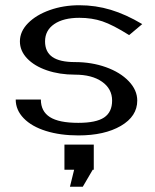

<svg xmlns="http://www.w3.org/2000/svg" viewBox="-20 -524 590 733"><path d="M226 124H263L247 189H296L334 124H338V28H226ZM40 -144Q40 -104 70.5 -72.5Q101 -41 155.5 -24Q210 -7 279 -7Q379 -7 441.5 -43.5Q504 -80 504 -140Q504 -180 471.5 -214Q439 -248 384.5 -267.5Q330 -287 266 -287Q208 -287 180 -306.5Q152 -326 152 -366Q152 -408 187 -432Q222 -456 283 -456Q331 -456 371 -442.5Q411 -429 473 -390L523 -432Q461 -469 403 -486.5Q345 -504 283 -504Q222 -504 170 -485.5Q118 -467 87 -435.5Q56 -404 56 -366Q56 -330 83.5 -301Q111 -272 159 -255.5Q207 -239 266 -239Q331 -239 369.5 -212Q408 -185 408 -140Q408 -96 377.5 -75.5Q347 -55 279 -55Q205 -55 170.5 -77Q136 -99 136 -144Z"/></svg>

Font: LXGW Marker Gothic
Style: Regular
Weight: 400
Version: Version 1.001